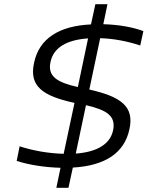

<svg xmlns="http://www.w3.org/2000/svg" viewBox="-20 -795 707 920"><path d="M652 -577 667 -646C613 -666 546 -677 475 -679L495 -775H437L416 -678C264 -671 167 -611 143 -493C119 -381 185 -335 337 -302L285 -58C212 -60 138 -73 74 -94L60 -24C121 -4 198 7 270 9L250 105H308L329 8C485 -1 576 -63 600 -175C625 -286 558 -332 408 -366L460 -612C524 -610 589 -598 652 -577ZM222 -498C236 -566 298 -604 402 -611L353 -378C255 -400 207 -428 222 -498ZM343 -59 392 -291C491 -268 536 -240 522 -171C508 -105 447 -67 343 -59Z"/></svg>

Font: LT Wave Text Light Italic
Style: Regular
Weight: 300
Designer: Daniel Lyons
Version: Version 2.5 (Glyphs App)